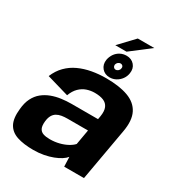

<svg xmlns="http://www.w3.org/2000/svg" viewBox="-211 -1039 1087 1177"><g transform="rotate(30 333.0 -450.0)"><path d="M202.5 6Q241.5 6 275.8 -0.5Q310 -7 338 -17.8Q366 -28.5 386 -41.5Q406 -54.5 416.5 -68L419 0H559L624.5 -370Q639.5 -453 614 -503.2Q588.5 -553.5 527 -576Q465.5 -598.5 371.5 -598.5Q319.5 -598.5 271.5 -589.8Q223.5 -581 182.2 -562Q141 -543 109.5 -511.2Q78 -479.5 59 -433.5L215.5 -388Q229 -424.5 251 -446Q273 -467.5 300 -476.8Q327 -486 356 -486Q393.5 -486 418.2 -475.8Q443 -465.5 453.2 -442Q463.5 -418.5 457 -378.5L453 -356H265.5Q230.5 -356 195 -351.2Q159.5 -346.5 127.5 -334.5Q95.5 -322.5 69.8 -301.8Q44 -281 27.5 -248.5Q11 -216 7 -170Q-0.5 -101.5 20.2 -63.2Q41 -25 87.5 -9.5Q134 6 202.5 6ZM258 -101.5Q230 -101.5 211 -108Q192 -114.5 183.5 -132Q175 -149.5 178.5 -182.5Q181.5 -208.5 190.8 -224.8Q200 -241 214.8 -249.8Q229.5 -258.5 248.5 -261.8Q267.5 -265 289.5 -265H434.5L416 -159Q403 -144 379 -130.8Q355 -117.5 323.8 -109.5Q292.5 -101.5 258 -101.5ZM386 -613Q409.5 -613 430 -624.2Q450.5 -635.5 464.2 -654.5Q478 -673.5 481.5 -697Q487.5 -732.5 467 -756.5Q446.5 -780.5 411 -780.5Q387 -780.5 366.8 -769.8Q346.5 -759 333.2 -740Q320 -721 315.5 -697Q310 -661.5 330.5 -637.2Q351 -613 386 -613ZM394.5 -672.5Q385.5 -672.5 379.8 -679.8Q374 -687 375 -697Q377.5 -707.5 385.2 -714.2Q393 -721 402.5 -721Q412 -721 418 -714.2Q424 -707.5 421.5 -697Q420.5 -687 412.5 -679.8Q404.5 -672.5 394.5 -672.5ZM318 -801.5H397.5L533.5 -906H417Z"/></g></svg>

Font: Anybody Thin
Style: Bold Italic
Weight: 700
Italic angle: -10°
Version: Version 1.113;gftools[0.9.25]